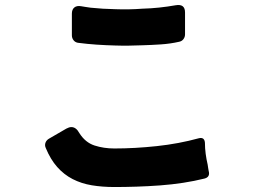

<svg xmlns="http://www.w3.org/2000/svg" viewBox="-20 -762 1040 772"><path d="M269 -620V-707Q269 -724 279 -732Q289 -740 306 -737Q315 -735 324.5 -734Q334 -733 345 -731Q392 -726 445 -725Q471 -724 498 -724.5Q525 -725 551 -727Q586 -728 619.5 -731.5Q653 -735 687 -741Q724 -747 724 -712V-624Q724 -613 717.5 -604.5Q711 -596 700 -594Q665 -586 627 -583.5Q589 -581 554 -580Q526 -579 499 -578.5Q472 -578 444 -579Q406 -580 368.5 -582.5Q331 -585 293 -590Q282 -592 275.5 -600.5Q269 -609 269 -620ZM440 -10Q391 -10 349 -17Q307 -24 272 -42Q237 -60 210 -90.5Q183 -121 164 -167Q159 -178 163 -188.5Q167 -199 178 -205L247 -245Q258 -251 267 -251Q286 -251 299 -227Q323 -189 360 -177Q397 -165 440 -165Q522 -165 610.5 -174.5Q699 -184 779 -206Q802 -212 804 -188Q804 -166 807 -143.5Q810 -121 815 -100Q816 -93 817 -86.5Q818 -80 819 -75Q826 -50 802 -44Q762 -34 716.5 -27Q671 -20 623.5 -16.5Q576 -13 529 -11.5Q482 -10 440 -10Z"/></svg>

Font: Higure Gothic Black
Style: Regular
Weight: 900
Designer: Yoshimichi Ohira
Foundry: Positype
Version: Version 1.000